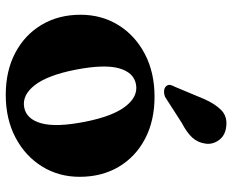

<svg xmlns="http://www.w3.org/2000/svg" viewBox="-88 -686 788 651"><g transform="rotate(90 305.5 -361.0)"><path d="M308.5 -491.5Q389.5 -491.5 450.8 -459.5Q512 -427.5 546 -370.2Q580 -313 580 -237.5Q580 -166.5 544.8 -109.8Q509.5 -53 446.8 -20Q384 13 302 13Q221 13 159.8 -19.2Q98.5 -51.5 64.5 -108.8Q30.5 -166 30.5 -240.5Q30.5 -312.5 65.8 -369.2Q101 -426 163.8 -458.8Q226.5 -491.5 308.5 -491.5ZM344.5 -49.5Q384.5 -57 398.5 -107.5Q412.5 -158 393.5 -255Q375 -349.5 341.2 -393Q307.5 -436.5 266 -428.5Q226 -421 212 -370.8Q198 -320.5 217 -223Q235.5 -129 269.2 -85.5Q303 -42 344.5 -49.5ZM316 -659Q332.5 -697 354.2 -718Q376 -739 410 -734.5Q440.5 -731 455.8 -709.5Q471 -688 467.5 -664.5Q464 -638 447 -619.5Q430 -601 397.5 -584L309.5 -527.5Q300 -523.5 290 -523.8Q280 -524 274 -529.5Q267 -536.5 268.5 -544.5Q270 -552.5 275 -561Z"/></g></svg>

Font: Fraunces 9pt
Style: Bold
Weight: 700
Version: Version 1.000;[b76b70a41]